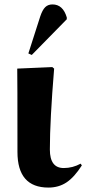

<svg xmlns="http://www.w3.org/2000/svg" viewBox="-20 -825 386 859"><path d="M122.1 -579.1 106.9 -585.9 160.2 -752Q169.9 -780.8 182.4 -793Q194.8 -805.2 214.8 -805.2Q261.7 -805.2 278.8 -747.1V-738.8ZM196.8 14.2Q58.1 14.2 58.1 -145Q58.1 -488.3 57.1 -518.1L213.9 -524.9L222.2 -518.1Q203.1 -285.6 203.1 -155.8Q203.1 -73.2 265.1 -73.2Q305.2 -73.2 340.8 -92.8L346.2 -85Q312.5 -32.2 277.6 -9Q242.7 14.2 196.8 14.2Z"/></svg>

Font: Display Regular
Style: Bold
Weight: 700
Designer: Latin by Veronika Burian and Jose Scaglione. Greek by Irene Vlachou. Cyrillic by Vera Evstafieva.
Foundry: TypeTogether
Version: Version 3.002